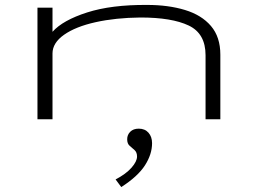

<svg xmlns="http://www.w3.org/2000/svg" viewBox="-20 -484 1040 779"><path d="M132 0V-453H193V-355Q235 -402 333.5 -433.5Q432 -465 577 -464Q663 -464 730.5 -443.5Q798 -423 836 -378.5Q874 -334 874 -262V0H814V-260Q814 -348 745.5 -380.5Q677 -413 550 -413Q449 -412 368 -394Q287 -376 240 -343Q193 -310 193 -267V0ZM472 275 449 244Q491 222 513.5 196.5Q536 171 536 151Q536 134 526 125Q516 116 506 107.5Q496 99 496 81Q496 63 508.5 50.5Q521 38 543 38Q568 38 582.5 54.5Q597 71 597 97Q597 142 568 187Q539 232 472 275Z"/></svg>

Font: Inconsolata UltraExpanded Light
Style: Regular
Weight: 300
Width: 9
Monospace: yes
Designer: Raph Levien, Cyreal, Brenton Simpson
Foundry: Raph Levien, Cyreal, Google
Version: Version 3.001; ttfautohint (v1.8.2.53-6de2)